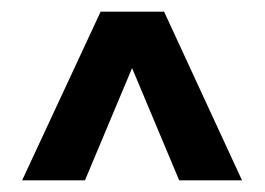

<svg xmlns="http://www.w3.org/2000/svg" viewBox="-20 -770 455 330"><path d="M18 -460 153 -750H262L396 -460H288L207 -653L126 -460Z"/></svg>

Font: Saira SemiCondensed
Style: Bold
Weight: 700
Width: 4
Designer: Hector Gatti with collaboration of the Omnibus-Type team
Foundry: Omnibus-Type
Version: Version 1.101